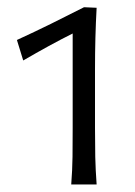

<svg xmlns="http://www.w3.org/2000/svg" viewBox="-20 -815 366 521"><path d="M173.3 -314.5Q176.3 -353.5 176.8 -389.9Q177.2 -426.3 177.2 -467.8V-724.1Q146 -708.5 112.5 -690.2Q79.1 -671.9 43 -650.9L25.9 -706.5Q72.8 -728 117.9 -750.2Q163.1 -772.5 208 -795.4L242.2 -793.9Q237.8 -714.8 237.8 -627V-467.8Q237.8 -424.8 238.5 -389.2Q239.3 -353.5 242.2 -314.5Z"/></svg>

Font: Pinar-FD Regular
Style: FD-Regular
Weight: 400
Designer: Amin Abedi
Version: Version 3.000